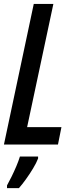

<svg xmlns="http://www.w3.org/2000/svg" viewBox="-21 -734 393 975"><path d="M-1 0 150.4 -713.9H250L116.7 -88.4H291L273.4 0ZM14.6 221.2V207.5Q24.4 189.9 37.4 163.8Q50.3 137.7 62 110.1Q73.7 82.5 80.1 61H172.4V70.8Q164.1 92.8 147.2 120.8Q130.4 148.9 110.8 176Q91.3 203.1 75.2 221.2Z"/></svg>

Font: Open Sans Condensed SemiBold
Style: Italic
Weight: 600
Width: 3
Italic angle: -12°
Designer: Monotype Design Team
Foundry: Monotype Imaging Inc.
Version: Version 3.000; ttfautohint (v1.8.4)